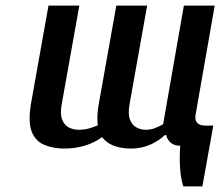

<svg xmlns="http://www.w3.org/2000/svg" viewBox="-20 -520 790 685"><path d="M634 145Q625 118 622.5 80Q620 42 623 0Q601 0 588.5 -11.5Q576 -23 573 -38H568Q545 -16 514 -3Q483 10 448 10Q412 10 386 0Q360 -10 344 -31Q318 -11 283 -0.5Q248 10 210 10Q170 10 138.5 -3Q107 -16 93.5 -49.5Q80 -83 90 -147L153 -500H263L200 -147Q194 -112 202 -92.5Q210 -73 226 -65Q242 -57 261 -57Q281 -57 298.5 -62Q316 -67 329 -73Q327 -84 327.5 -104.5Q328 -125 332 -147L395 -500H505L442 -147Q436 -112 444 -92.5Q452 -73 467.5 -65Q483 -57 499 -57Q518 -57 534.5 -63.5Q551 -70 562 -77L636 -500H746L678 -112Q674 -93 683 -82.5Q692 -72 711 -72H741L702 145Z"/></svg>

Font: Cuprum SemiBold
Style: Italic
Weight: 600
Italic angle: -10°
Version: Version 3.000